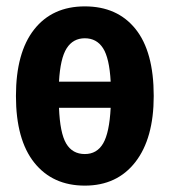

<svg xmlns="http://www.w3.org/2000/svg" viewBox="-20 -566 532 602"><path d="M462 -265Q462 -132 404.5 -58Q347 16 246 16Q145 16 87.5 -56Q30 -128 30 -265Q30 -401 87 -473.5Q144 -546 246 -546Q348 -546 405 -475Q462 -404 462 -265ZM165 -310H327Q323 -384 303 -415Q283 -446 246 -446Q209 -446 189 -414.5Q169 -383 165 -310ZM327 -228H165Q168 -149 187.5 -116Q207 -83 246 -83Q284 -83 303.5 -116.5Q323 -150 327 -228Z"/></svg>

Font: Fira Sans Compressed SemiBold
Style: Regular
Weight: 600
Width: 1
Designer: bBox Type GmbH & Carrois Corporate GbR & Edenspiekermann AG
Foundry: bBox Type GmbH & Carrois Corporate GbR & Edenspiekermann AG
Version: Version 4.301